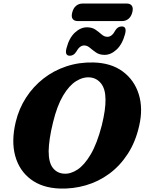

<svg xmlns="http://www.w3.org/2000/svg" viewBox="-20 -1076 836 1111"><path d="M520.5 -714.5Q623.5 -712 690.5 -662.2Q757.5 -612.5 783 -530.5Q808.5 -448.5 785.5 -348.5Q764.5 -255 719.2 -185.5Q674 -116 612 -70.5Q550 -25 476.8 -3.8Q403.5 17.5 326 15Q224.5 11.5 158 -38.5Q91.5 -88.5 68 -174Q44.5 -259.5 71 -370.5Q89.5 -447.5 130.8 -511.2Q172 -575 231.5 -621.5Q291 -668 364.5 -692.2Q438 -716.5 520.5 -714.5ZM350.5 -71Q388.5 -68.5 428.2 -94.5Q468 -120.5 504.8 -182.5Q541.5 -244.5 569 -350.5Q580.5 -397.5 585.8 -434.8Q591 -472 590.5 -501Q590 -561 565.2 -592.5Q540.5 -624 502 -628Q461.5 -632 420.5 -606.5Q379.5 -581 344.8 -522.2Q310 -463.5 287 -368.5Q274 -316 268 -274.5Q262 -233 261.5 -201.5Q261.5 -135.5 285.8 -104.5Q310 -73.5 350.5 -71ZM585.5 -758.5Q555.5 -758.5 535.8 -772.2Q516 -786 500.2 -799.5Q484.5 -813 467 -813Q441 -813 421 -776.5Q406.5 -753.5 384 -753.5Q353 -753.5 365 -798Q380.5 -857 413.5 -887.5Q446.5 -918 483 -918Q513 -918 532.8 -904.2Q552.5 -890.5 568 -876.8Q583.5 -863 601.5 -863Q628.5 -863 647.5 -900.5Q661.5 -923 684.5 -923Q715.5 -923 703.5 -878.5Q687.5 -819.5 654.5 -789Q621.5 -758.5 585.5 -758.5ZM398 -1004Q404.5 -1029.5 420.5 -1042.5Q436.5 -1055.5 457.5 -1055.5H713.5Q734.5 -1055.5 743.2 -1042.2Q752 -1029 745.5 -1004.5Q739 -979.5 723.2 -966.8Q707.5 -954 686 -954H430.5Q409 -954 400.2 -967Q391.5 -980 398 -1004Z"/></svg>

Font: Fraunces 9pt SuperSoft
Style: Bold Italic
Weight: 700
Italic angle: -16°
Version: Version 1.000;[b76b70a41]